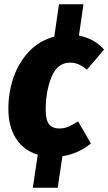

<svg xmlns="http://www.w3.org/2000/svg" viewBox="-20 -713 505 895"><path d="M404 -44Q342 5 271 15L249 162H133L156 8Q90 -12 54.5 -67.5Q19 -123 19 -206Q19 -282 43 -352Q67 -422 115.5 -473Q164 -524 233 -542L255 -693H369L348 -547Q418 -534 465 -482L385 -388Q348 -421 307 -421Q247 -421 220 -354Q193 -287 193 -201Q193 -152 209.5 -133Q226 -114 257 -114Q278 -114 297.5 -122Q317 -130 344 -147Z"/></svg>

Font: Fira Sans Condensed ExtraBold
Style: Italic
Weight: 800
Width: 3
Italic angle: -8°
Designer: bBox Type GmbH & Carrois Corporate GbR & Edenspiekermann AG
Foundry: bBox Type GmbH & Carrois Corporate GbR & Edenspiekermann AG
Version: Version 4.301